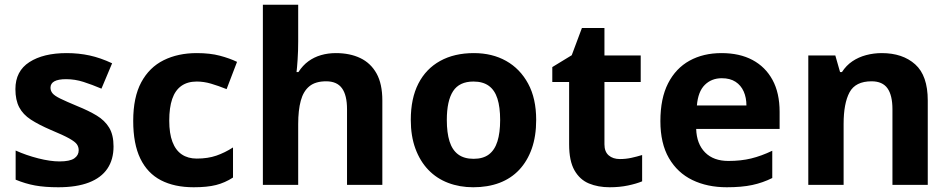

<svg xmlns="http://www.w3.org/2000/svg" viewBox="-20 -780 4009 810"><path d="M459 -162Q459 -107 433 -68.5Q407 -30 355 -10Q303 10 226 10Q169 10 128 2.5Q87 -5 46 -22V-145Q90 -125 141 -112Q192 -99 231 -99Q275 -99 293.5 -112Q312 -125 312 -146Q312 -160 304.5 -171Q297 -182 272 -196Q247 -210 194 -232Q143 -254 110 -275.5Q77 -297 61 -327.5Q45 -358 45 -404Q45 -480 104 -518Q163 -556 261 -556Q312 -556 358 -546Q404 -536 453 -513L408 -406Q368 -423 332 -434.5Q296 -446 259 -446Q226 -446 209.5 -437Q193 -428 193 -410Q193 -397 201.5 -386.5Q210 -376 234.5 -364Q259 -352 307 -332Q354 -313 388 -292.5Q422 -272 440.5 -241.5Q459 -211 459 -162Z M797 10Q716 10 659 -19.5Q602 -49 572 -111Q542 -173 542 -270Q542 -370 576 -433Q610 -496 670.5 -526Q731 -556 810 -556Q866 -556 907.5 -545Q949 -534 980 -519L936 -404Q901 -418 870.5 -427Q840 -436 810 -436Q771 -436 745 -417.5Q719 -399 706.5 -362.5Q694 -326 694 -271Q694 -217 707.5 -181.5Q721 -146 747 -128.5Q773 -111 810 -111Q857 -111 893 -123.5Q929 -136 963 -158V-31Q929 -9 891.5 0.5Q854 10 797 10Z M1238 -605Q1238 -565 1235.5 -528Q1233 -491 1231 -476H1239Q1257 -504 1281 -521.5Q1305 -539 1334.5 -547.5Q1364 -556 1397 -556Q1456 -556 1500 -535Q1544 -514 1568.5 -470.1Q1593 -426.3 1593 -355.9V0H1444V-319Q1444 -378.5 1422.7 -407.7Q1401.5 -437 1356 -437Q1310.9 -437 1285.4 -416.2Q1259.8 -395.4 1248.9 -355.2Q1238 -315 1238 -256.6V0H1089V-760H1238Z M2242 -274Q2242 -205.6 2223.5 -153.1Q2204.9 -100.5 2170.5 -63.7Q2136 -27 2087 -8.5Q2038 10 1976.4 10Q1919.2 10 1870.6 -8.5Q1822 -27 1787 -63.5Q1752 -100 1732.5 -153Q1713 -206 1713 -274.2Q1713 -364.7 1745 -427.3Q1777.1 -489.9 1836.9 -522.9Q1896.7 -556 1979 -556Q2056.4 -556 2115.2 -523Q2174 -490 2208 -427.3Q2242 -364.7 2242 -274ZM1865 -273.8Q1865 -220 1876.5 -183.5Q1888 -147 1913 -128.5Q1938 -110 1978 -110Q2018 -110 2042.5 -128.5Q2067 -147 2078.5 -183.5Q2090 -220 2090 -273.6Q2090 -328 2078.5 -364Q2067 -400 2042 -418Q2017.1 -436 1977.3 -436Q1918 -436 1891.5 -395.5Q1865 -355 1865 -273.8Z M2595 -109Q2620 -109 2643 -114Q2666 -119 2689 -126V-15Q2665 -5 2629.5 2.5Q2594 10 2552 10Q2503 10 2464.5 -6Q2426 -22 2403.5 -61.5Q2381 -101 2381 -171V-434H2310V-497L2392 -547L2435 -662H2530V-546H2683V-434H2530V-171Q2530 -140 2548 -124.5Q2566 -109 2595 -109Z M3024 -556Q3100 -556 3154.5 -527Q3209 -498 3239 -443Q3269 -388 3269 -308V-236H2917Q2919 -173 2954.5 -137Q2990 -101 3053 -101Q3106 -101 3149 -111.5Q3192 -122 3238 -144V-29Q3198 -9 3153.5 0.5Q3109 10 3046 10Q2964 10 2901 -20.5Q2838 -51 2802 -113Q2766 -175 2766 -269Q2766 -365 2798.5 -428.5Q2831 -492 2889 -524Q2947 -556 3024 -556ZM3025 -450Q2982 -450 2953.5 -422Q2925 -394 2920 -335H3129Q3129 -368 3117.5 -394Q3106 -420 3083 -435Q3060 -450 3025 -450Z M3700 -556Q3788 -556 3841 -508.5Q3894 -461 3894 -356V0H3745V-319Q3745 -378 3724 -407.5Q3703 -437 3657 -437Q3589 -437 3564 -390.5Q3539 -344 3539 -257V0H3390V-546H3504L3524 -476H3532Q3550 -504 3576 -521.5Q3602 -539 3634 -547.5Q3666 -556 3700 -556Z"/></svg>

Font: Noto Sans Telugu
Style: Regular
Weight: 400
Designer: Jelle Bosma - Monotype Design Team
Foundry: Monotype Imaging Inc.
Version: Version 2.003